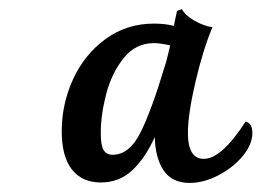

<svg xmlns="http://www.w3.org/2000/svg" viewBox="-20 -750 576 423"><path d="M536 -457Q536 -432 515 -406.5Q494 -381 461.5 -364Q429 -347 398 -347Q359 -347 340.5 -374.5Q322 -402 321 -448Q299 -400 270.5 -374Q242 -348 202 -348Q161 -348 138.5 -376.5Q116 -405 116 -461Q116 -521 141 -575.5Q166 -630 212.5 -664Q259 -698 319 -698Q344 -698 363 -693Q364 -699 366 -707Q368 -715 370 -726L381 -730Q387 -717 407.5 -705Q428 -693 448 -690Q427 -640 410.5 -569Q394 -498 394 -457Q394 -400 429 -400Q468 -400 521 -482Q536 -479 536 -457ZM355 -650Q333 -655 319 -655Q279 -655 252.5 -622Q226 -589 214 -543Q202 -497 202 -457Q202 -429 208.5 -419Q215 -409 228 -409Q265 -409 289.5 -458Q314 -507 343 -604Q347 -615 355 -650Z"/></svg>

Font: Charmonman
Style: Bold
Weight: 700
Designer: Ekaluck Peanpanawate
Foundry: Cadson Demak Co.,Ltd.
Version: Version 1.000; ttfautohint (v1.6)